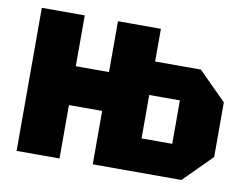

<svg xmlns="http://www.w3.org/2000/svg" viewBox="-66 -650 952 740"><g transform="rotate(10 410.5 -280.0)"><path d="M339 0V-209H209V0H41V-560H209V-361H339V-560H507V-432H686L795 -323V-109L686 0ZM507 -131H627V-301H507Z"/></g></svg>

Font: Tektur SemiCondensed
Style: Bold
Weight: 700
Width: 4
Designer: Adam Jagosz
Foundry: Adam Jagosz
Version: Version 1.005;gftools[0.9.30]